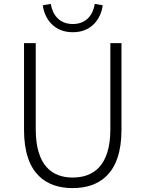

<svg xmlns="http://www.w3.org/2000/svg" viewBox="-20 -950 745 983"><path d="M352 13C483 13 602 -55 602 -285V-729H545V-288C545 -98 455 -41 352 -41C251 -41 163 -98 163 -288V-729H103V-285C103 -55 221 13 352 13ZM353 -785C451 -785 497 -856 506 -923L465 -930C457 -875 422 -827 353 -827C283 -827 249 -875 240 -930L199 -923C208 -856 254 -785 353 -785Z"/></svg>

Font: Noto Sans CJK JP Light
Style: Regular
Weight: 300
Designer: Ryoko NISHIZUKA (kana & ideographs); Paul D. Hunt (Latin, Greek & Cyrillic); Wenlong ZHANG (bopomofo); Sandoll Communica
Foundry: Adobe Systems Incorporated
Version: Version 1.004;PS 1.004;hotconv 1.0.82;makeotf.lib2.5.63406